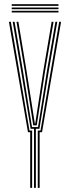

<svg xmlns="http://www.w3.org/2000/svg" viewBox="-20 -905 337 925"><path d="M143.8 0V-284.5H127.5L81.5 -564L41.2 -800H50.2L90.5 -564L134.2 -292.8H163.2L206.2 -564L247 -800H256L215.2 -564L170 -284.5H152.8V0ZM125.5 0V-268H114.8L23 -800H32.2L122 -276.2H134.8V0ZM162 0V-276.2H175.2L265.2 -800H274.2L182.5 -268H171V0ZM140.2 -301.2 99.2 -564 59.5 -800H68.5L107.8 -564L147.8 -309.5H149.8L188.8 -564L228.8 -800H238L197.5 -564L157 -301.2ZM261.8 -876.8H36.5V-884.8H261.8ZM261.8 -860.8H36.5V-868.8H261.8ZM261.8 -845H36.5V-853H261.8Z"/></svg>

Font: Big Shoulders Inline Display Light
Style: Regular
Weight: 300
Designer: Patric King
Foundry: XO Type Co
Version: Version 1.000